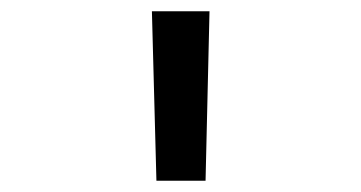

<svg xmlns="http://www.w3.org/2000/svg" viewBox="-20 -750 640 340"><path d="M257 -430 249 -730H351L344 -430Z"/></svg>

Font: Atlassian Mono
Style: Regular
Weight: 400
Monospace: yes
Designer: Philipp Nurullin, Konstantin Bulenkov
Foundry: Modifications by Atlassian Pty Ltd, manufactured by JetBrains
Version: Version 2.304